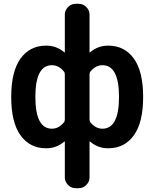

<svg xmlns="http://www.w3.org/2000/svg" viewBox="-20 -770 812 1010"><path d="M253 -427Q166 -427 166 -260Q166 -93 253 -93Q289 -93 316 -126Q321 -131 321 -142V-378Q321 -389 316 -394Q289 -427 253 -427ZM451 -378V-142Q451 -131 456 -126Q483 -93 519 -93Q606 -93 606 -260Q606 -427 519 -427Q483 -427 456 -394Q451 -388 451 -378ZM223 10Q137 10 88 -58Q39 -126 39 -260Q39 -394 88 -462Q137 -530 223 -530Q277 -530 318 -495Q319 -494 320 -494Q321 -494 321 -495V-693Q321 -716 338 -733Q355 -750 378 -750H394Q417 -750 434 -733Q451 -716 451 -693V-495Q451 -494 452 -494Q453 -494 454 -495Q495 -530 549 -530Q635 -530 684 -462Q733 -394 733 -260Q733 -126 684 -58Q635 10 549 10Q495 10 454 -25Q453 -26 452 -26Q451 -26 451 -25V163Q451 186 434 203Q417 220 394 220H378Q355 220 338 203Q321 186 321 163V-25Q321 -26 320 -26Q319 -26 318 -25Q277 10 223 10Z"/></svg>

Font: Rounded Mplus 1c Bold
Style: Bold
Weight: 700
Version: Version 1.059.20150529